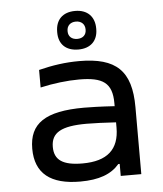

<svg xmlns="http://www.w3.org/2000/svg" viewBox="-53 -772 705 828"><g transform="rotate(-5 300.0 -358.5)"><path d="M301 -509C242 -509 186 -501 126 -486V-410C183 -423 243 -430 294 -430C397 -430 437 -403 437 -315V-302C375 -306 330 -307 305 -307C136 -307 67 -259 67 -150C67 -42 134 9 261 9C343 9 396 -11 431 -52H437V0H526V-290C526 -447 462 -509 301 -509ZM156 -150C156 -212 200 -237 310 -237C339 -237 391 -235 437 -232V-209C437 -115 385 -68 278 -68C193 -68 156 -93 156 -150ZM218 -640C218 -590 248 -559 303 -559C356 -559 387 -590 387 -640V-643C387 -694 356 -726 303 -726C248 -726 218 -694 218 -643ZM263 -641V-643C263 -665 278 -680 302 -680C326 -680 341 -665 341 -643V-641C341 -619 326 -605 302 -605C278 -605 263 -619 263 -641Z"/></g></svg>

Font: LT Wave Mono
Style: Regular
Weight: 400
Designer: Daniel Lyons
Version: Version 2.5 (Glyphs App)